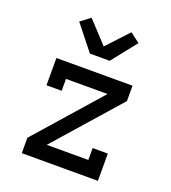

<svg xmlns="http://www.w3.org/2000/svg" viewBox="-140 -881 880 986"><g transform="rotate(20 300.0 -388.0)"><path d="M92 0V-84L402 -436H175V-371H92V-520H508V-436L198 -84H425V-149H508V0ZM246 -600 138 -736 191 -776 300 -659 409 -776 462 -736 354 -600Z"/></g></svg>

Font: Iosevka HT Medium Extended
Style: Regular
Weight: 500
Width: 7
Monospace: yes
Designer: Belleve Invis
Foundry: Belleve Invis
Version: Version 32.3.0; ttfautohint (v1.8.4)